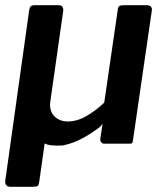

<svg xmlns="http://www.w3.org/2000/svg" viewBox="-21 -550 629 735"><path d="M238 -85Q274 -85 309.5 -105.5Q345 -126 378 -157L430 -514Q431 -524 436 -527Q441 -530 452 -530H542Q552 -530 557 -524Q562 -518 560 -508L488 -13Q487 -5 485 -2.5Q483 0 475 0H377Q371 0 366.5 -5.5Q362 -11 363 -19L371 -72Q372 -77 370 -74.5Q368 -72 363 -65Q334 -43 309 -28.5Q284 -14 262 -5.5Q240 3 218 7Q194 8 177.5 6.5Q161 5 150 -1L129 147Q127 159 123 162Q119 165 105 165H19Q8 165 3 159Q-2 153 -1 143L91 -513Q93 -523 97.5 -526.5Q102 -530 112 -530H204Q214 -530 218 -524Q222 -518 221 -508L171 -157Q169 -136 176.5 -120Q184 -104 200.5 -94.5Q217 -85 238 -85Z"/></svg>

Font: Libre Franklin SemiBold
Style: Italic
Weight: 600
Italic angle: -8°
Designer: Pablo Impallari, Rodrigo Fuenzalida, Nhung Nguyen
Foundry: Impallari Type
Version: Version 3.000